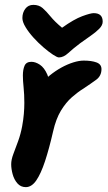

<svg xmlns="http://www.w3.org/2000/svg" viewBox="-20 -782 442 789"><path d="M365 -728Q402 -728 402 -693Q402 -678 387.5 -663.5Q373 -649 352 -634.5Q331 -620 309 -604Q280 -582 260.5 -564Q241 -546 222 -546Q215 -546 197.5 -557.5Q180 -569 158.5 -587.5Q137 -606 117.5 -627.5Q98 -649 85 -670.5Q72 -692 72 -708Q72 -730 84 -746Q96 -762 117 -762Q140 -762 155 -749Q170 -736 187.5 -714.5Q205 -693 235 -668Q284 -703 318 -715.5Q352 -728 365 -728ZM187 -398Q187 -373 182 -343.5Q177 -314 167 -285L144 -431Q162 -454 185 -472.5Q208 -491 232.5 -504.5Q257 -518 281 -525.5Q305 -533 324 -533Q356 -533 376.5 -525.5Q397 -518 397 -498Q397 -470 375 -454Q353 -438 323 -418Q300 -404 275.5 -382.5Q251 -361 230.5 -327.5Q210 -294 198 -241Q182 -171 165 -119.5Q148 -68 129 -40.5Q110 -13 86 -13Q65 -13 51.5 -28.5Q38 -44 32 -66Q26 -88 26 -107Q26 -126 35 -149.5Q44 -173 54.5 -202Q65 -231 71 -263Q76 -290 78 -314Q80 -338 80 -359Q80 -394 77 -422.5Q74 -451 74 -472Q74 -496 81 -512Q88 -528 109 -528Q126 -528 144 -516Q162 -504 174.5 -475.5Q187 -447 187 -398Z"/></svg>

Font: Kalam Variable Light
Style: Regular
Weight: 300
Designer: Lipi Raval, Jonny Pinhorn
Foundry: Indian Type Foundry
Version: Version 3.000